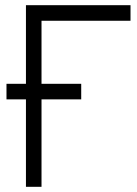

<svg xmlns="http://www.w3.org/2000/svg" viewBox="-20 -720 527 740"><path d="M80 0H140V-640H483V-700H80ZM5 -337H293V-397H5Z"/></svg>

Font: Unageo
Style: Light
Weight: 300
Designer: Richard Sepsi
Foundry: Richard Sepsi
Version: Version 2.000